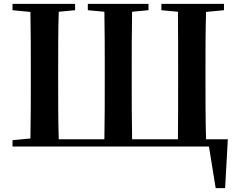

<svg xmlns="http://www.w3.org/2000/svg" viewBox="-20 -761 1233 997"><path d="M45 0H1065L1100 216H1149L1163 -38H1050C1047 -141 1047 -244 1047 -350V-393C1047 -497 1047 -599 1050 -699L1143 -708V-741H818V-708L904 -700C905 -598 905 -496 905 -392V-350C905 -243 905 -139 904 -38H666C664 -139 664 -243 664 -350V-393C664 -496 664 -598 666 -700L751 -708V-741H436V-708L522 -700C524 -599 524 -497 524 -392V-350C524 -244 524 -141 522 -38H285C282 -139 282 -243 282 -350V-392C282 -496 282 -598 285 -700L370 -708V-741H45V-708L138 -699C140 -599 140 -497 140 -393V-350C140 -245 140 -143 138 -42L45 -33Z"/></svg>

Font: Noto Serif SC
Style: Bold
Weight: 700
Designer: Ryoko NISHIZUKA 西塚涼子 (kana & ideographs); Frank Grießhammer (Latin, Greek & Cyrillic); Wenlong ZHANG 张文龙 (bopomofo); San
Foundry: Adobe
Version: Version 2.001;hotconv 1.1.0;makeotfexe 2.6.0